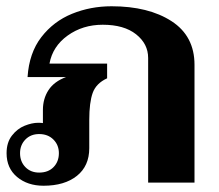

<svg xmlns="http://www.w3.org/2000/svg" viewBox="-20 -583 699 613"><path d="M1 -94Q1 -128 18 -150Q35 -172 58.5 -181.5Q82 -191 102 -191Q112 -191 117 -190V-232Q117 -268 135 -295.5Q153 -323 191 -337H68Q73 -414 112 -464.5Q151 -515 210 -539Q269 -563 336 -563Q454 -563 527.5 -515.5Q601 -468 601 -376V0H453V-398Q453 -443 414.5 -473.5Q376 -504 308 -504Q244 -504 196 -469.5Q148 -435 138 -380H322V-333Q287 -317 276 -286.5Q265 -256 265 -200V-110Q265 -53 225.5 -21.5Q186 10 119 10Q68 10 34.5 -18Q1 -46 1 -94ZM168 -94Q168 -120 150.5 -137.5Q133 -155 105 -155Q78 -155 61 -137.5Q44 -120 44 -94Q44 -67 61 -49.5Q78 -32 105 -32Q134 -32 151 -49.5Q168 -67 168 -94Z"/></svg>

Font: Taviraj DemiBold
Style: Regular
Weight: 600
Designer: Katatrad Team
Foundry: CadsonDemak
Version: Version 1.030